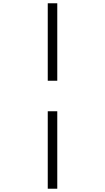

<svg xmlns="http://www.w3.org/2000/svg" viewBox="-20 -968 640 1170"><path d="M271 -476V-948H329V-476ZM271 182V-290H329V182Z"/></svg>

Font: Victor Mono Thin ExtraLight
Style: Regular
Weight: 250
Monospace: yes
Version: Version 1.561;gftools[0.9.30]